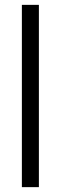

<svg xmlns="http://www.w3.org/2000/svg" viewBox="-20 -770 250 790"><path d="M70 0V-750H140V0Z"/></svg>

Font: HansKendrickRegular
Style: Regular
Weight: 400
Designer: Alfredo Marco Pradil
Foundry: Hanken Studio
Version: Version 1.000;PS 001.001;hotconv 1.0.56